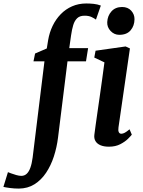

<svg xmlns="http://www.w3.org/2000/svg" viewBox="-143 -835 823 1106"><path d="M134.2 -603.1Q141.6 -647.4 160 -685.7Q178.4 -724 206.7 -753.1Q234.9 -782.3 272.2 -798.6Q309.5 -815 354 -815Q374.2 -815 396.3 -812.8Q418.3 -810.5 437.9 -803L409.7 -722.1Q400.6 -729.1 384.2 -737Q367.8 -744.8 343.1 -744.5Q316.8 -744.5 301.7 -730.2Q286.6 -715.9 278.9 -690.6Q271.2 -665.2 266.4 -631.2L256 -557.8H364.6L352.4 -481.8H245.8L191.3 -42.7Q184.4 13.4 167.3 66.2Q150.1 118.9 122.4 160.3Q94.7 201.8 55.7 226.4Q16.6 251 -34.3 251.3Q-59.7 251.4 -85.4 248Q-111.1 244.6 -123.4 241.6L-97.2 156.6Q-93.8 158.1 -79.9 163.4Q-66 168.6 -49.2 173.4Q-32.4 178.1 -20.4 178.1Q-2.2 178.1 10.5 166.4Q23.3 154.7 31.8 131.4Q40.3 108 44.9 73.2L113.1 -481.8H49.9L59.1 -526.7L126.5 -555.8ZM484.5 10Q455.4 10 435.7 1.6Q416.1 -6.8 407 -22.2Q397.9 -37.5 400.5 -58.6Q403.1 -80.8 407.8 -113.3Q412.4 -145.8 418.2 -186.5Q424 -227.2 430.8 -274.1Q437.6 -321.1 444.6 -372.1Q451.5 -423.1 458.6 -475.8L400.1 -503.4L407.5 -542.9L580.6 -567.4L605.4 -556L539.5 -101.1Q536.8 -83.1 541.3 -73.9Q545.9 -64.6 555.7 -64.6Q565 -64.6 575.6 -70.3Q586.3 -75.9 603.3 -90.2L616.3 -59.4Q611 -52.1 594.3 -35.4Q577.6 -18.8 549.9 -4.4Q522.3 10 484.5 10ZM544.3 -634.4Q515.1 -634.4 494.2 -656.4Q473.3 -678.3 474.7 -707.9Q476.5 -744.5 499.2 -769.6Q521.9 -794.7 560.3 -794.7Q593.5 -794.7 612.8 -773.5Q632.1 -752.2 631.8 -724.3Q631.4 -686.3 609.4 -660.4Q587.4 -634.4 544.3 -634.4Z"/></svg>

Font: Merriweather Light
Style: Italic
Weight: 300
Italic angle: -7.8°
Designer: Eben Sorkin
Foundry: Eben Sorkin
Version: Version 2.101